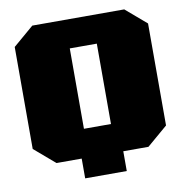

<svg xmlns="http://www.w3.org/2000/svg" viewBox="-90 -823 974 1014"><g transform="rotate(-10 396.5 -315.5)"><path d="M285 106V0H150L39 -95V-642L150 -737H643L754 -642V-95L643 0H508V106ZM324 -153H469V-584H324Z"/></g></svg>

Font: Tomorrow ExtraBold
Style: Regular
Weight: 800
Designer: Tony de Marco, Monica Rizzolli
Foundry: Just in Type
Version: Version 2.002